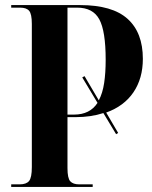

<svg xmlns="http://www.w3.org/2000/svg" viewBox="-20 -734 598 754"><path d="M24 0V-10H57Q83 -10 94 -23Q105 -36 105 -78V-640Q105 -679 94.5 -691.5Q84 -704 59 -704H24V-714H295Q421 -714 481 -660Q541 -606 541 -503Q541 -426 504 -371.5Q467 -317 397 -292L444 -212L436 -207L386 -290Q337 -274 277 -274H245V-74Q245 -34 256 -22Q267 -10 291 -10H344V0ZM271 -284Q333 -284 363 -330L303 -430L312 -435L368 -340Q383 -368 389 -408Q395 -448 395 -499Q395 -612 370 -658Q345 -704 283 -704H245V-284Z"/></svg>

Font: Noto Serif Display Condensed
Style: Bold
Weight: 700
Width: 3
Designer: Monotype Design Team
Foundry: Monotype Imaging Inc.
Version: Version 2.009